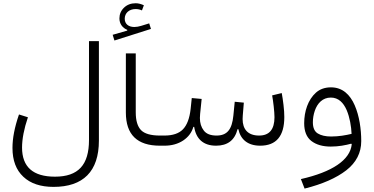

<svg xmlns="http://www.w3.org/2000/svg" viewBox="-20 -884 2267 1165"><path d="M313.5 188C180.2 188 113.8 128.9 113.8 11.2C113.8 -39.1 125.5 -102.5 149.4 -172.4L95.2 -189.5C67.9 -109.9 55.7 -44.4 55.7 13.7C55.7 89.4 77.6 147.5 121.6 188.5C165 229.5 226.1 250 304.7 250C484.4 250 580.1 156.7 580.1 -31.2V-634.3H520V-34.7C520 117.2 454.6 188 313.5 188Z M743.7 -201.2C743.7 -66.9 812.5 0 950.2 0H950.7V-61.5H950.2C895 -61.5 856.4 -72.8 835.4 -94.7C814.5 -116.7 803.7 -152.3 803.7 -202.1V-560.1H743.7ZM853 -852.1C836.9 -859.4 820.3 -864.3 803.2 -864.3C774.9 -864.3 751.5 -855.5 732.9 -837.9C713.9 -819.8 704.6 -797.9 704.6 -772C704.6 -740.2 723.1 -714.4 752 -703.1V-698.2L663.6 -672.9L674.3 -638.2L896 -708.5L885.3 -742.2L836.4 -727.1C821.8 -722.7 808.1 -720.2 794.9 -720.2C759.8 -720.2 736.8 -738.8 736.8 -770.5C736.8 -805.2 764.2 -829.1 802.7 -829.1C816.9 -829.1 829.6 -826.2 841.3 -820.8Z M1293.9 -61.5C1257.3 -61.5 1231.4 -71.8 1216.3 -92.3C1200.7 -112.3 1192.9 -137.7 1192.9 -168C1192.9 -175.8 1193.4 -184.1 1194.3 -192.9L1203.6 -283.7L1143.6 -289.1L1136.7 -223.1C1130.4 -166 1114.7 -125 1090.3 -99.6C1065.9 -74.2 1028.3 -61.5 977.5 -61.5H950.7C942.4 -61.5 938 -51.3 938 -31.2C938 -10.3 942.4 0 950.7 0H977.5C1022 0 1060.1 -10.7 1091.8 -31.7C1123 -52.7 1143.6 -80.1 1153.3 -114.3H1158.2C1169.4 -41.5 1213.4 0 1291 0C1360.8 0 1404.3 -33.2 1421.4 -100.1H1426.3C1439.5 -37.6 1483.9 0 1558.6 0C1656.2 0 1705.1 -58.1 1705.1 -173.8C1705.1 -194.8 1703.6 -219.7 1700.2 -247.6C1696.8 -275.4 1693.4 -299.3 1689.5 -319.3L1631.3 -305.2C1637.7 -271.5 1645.5 -205.1 1645.5 -172.9C1645.5 -98.6 1614.3 -61.5 1552.2 -61.5C1483.4 -61.5 1452.1 -100.6 1452.1 -161.6C1452.1 -168.5 1452.6 -175.8 1453.1 -183.1L1459.5 -261.2L1404.3 -266.6L1396 -182.6C1387.7 -98.1 1357.9 -61.5 1293.9 -61.5Z M2114.3 -8.3C2104.5 86.9 1995.6 159.7 1805.7 202.6L1828.1 260.3C1936 233.4 2020.5 196.3 2081.1 149.4C2141.6 102.1 2171.9 43 2171.9 -27.8C2171.9 -100.1 2160.6 -180.2 2132.3 -245.1C2104 -310.1 2058.1 -354 1988.3 -354C1951.7 -354 1921.4 -343.3 1897.5 -322.3C1849.1 -279.3 1825.7 -208.5 1825.7 -136.2C1825.7 -86.9 1840.3 -50.8 1869.6 -28.3C1898.9 -5.9 1938 5.4 1987.3 5.4C2034.7 5.4 2076.7 -2.9 2111.3 -12.2ZM2113.3 -71.8C2078.6 -63.5 2036.1 -55.7 1988.8 -55.7C1955.1 -55.7 1928.2 -62 1908.2 -74.2C1888.2 -86.4 1878.4 -108.9 1878.4 -142.1C1878.4 -165.5 1882.3 -189 1890.1 -211.9C1905.8 -257.8 1938 -292 1987.3 -292C2033.7 -292 2064 -260.7 2083.5 -215.8C2102.5 -170.9 2111.3 -117.2 2113.3 -71.8Z"/></svg>

Font: Estedad Light
Style: Regular
Weight: 300
Designer: Amin Abedi
Version: Version 7.3